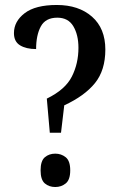

<svg xmlns="http://www.w3.org/2000/svg" viewBox="-20 -744 491 771"><path d="M180 -211 168 -348Q242 -384 268.5 -436.5Q295 -489 295 -552Q295 -604 274.5 -638.5Q254 -673 210 -673Q163 -673 144 -638Q125 -603 125 -547Q85 -547 60.5 -562Q36 -577 36 -611Q36 -658 79 -691Q122 -724 208 -724Q296 -724 349.5 -677Q403 -630 403 -545Q403 -462 361.5 -410.5Q320 -359 238 -321L225 -211ZM202 7Q177 7 160 -7.5Q143 -22 143 -60Q143 -98 160 -112.5Q177 -127 202 -127Q226 -127 244 -112.5Q262 -98 262 -60Q262 -22 244 -7.5Q226 7 202 7Z"/></svg>

Font: Noto Serif Tamil Condensed Medium
Style: Regular
Weight: 500
Width: 3
Designer: Indian Type Foundry, Tom Grace, and the Monotype Design Team
Foundry: Monotype Imaging Inc.
Version: Version 2.004; ttfautohint (v1.8.4.7-5d5b)